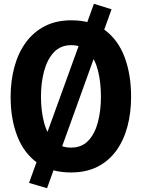

<svg xmlns="http://www.w3.org/2000/svg" viewBox="-20 -892 749 1012"><path d="M568 -843 228 100 133 72 475 -872ZM354 17Q246 17 175.5 -34.5Q105 -86 70.5 -176Q36 -266 36 -381Q36 -466 56 -539.5Q76 -613 116 -668Q156 -723 216 -754Q276 -785 356 -785Q464 -785 533.5 -733Q603 -681 637 -590Q671 -499 671 -382Q671 -297 651.5 -224.5Q632 -152 593 -98Q554 -44 494.5 -13.5Q435 17 354 17ZM354 -114Q411 -114 445.5 -150.5Q480 -187 496 -248Q512 -309 512 -381Q512 -458 496.5 -519.5Q481 -581 446.5 -617.5Q412 -654 356 -654Q299 -654 264 -616.5Q229 -579 212.5 -517.5Q196 -456 196 -382Q196 -308 212 -247Q228 -186 262.5 -150Q297 -114 354 -114Z"/></svg>

Font: Yaldevi
Style: Bold
Weight: 700
Designer: Sol Matas, Rajitha Manaperi, Kosala Senevirathne
Foundry: Mooniak
Version: Version 1.100